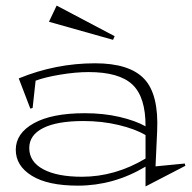

<svg xmlns="http://www.w3.org/2000/svg" viewBox="-20 -652 694 695"><path d="M37.1 -109.9Q37.1 -169.4 102.3 -205.8Q167.5 -242.2 287.1 -242.2Q355 -242.2 412.6 -228.8Q470.2 -215.3 506.8 -194.8Q507.3 -300.3 459.5 -345.7Q411.6 -391.1 300.8 -391.1Q252.9 -391.1 196.8 -381.6Q140.6 -372.1 108.9 -359.9L98.1 -261.2L89.8 -258.8L47.9 -368.2Q181.2 -422.9 324.2 -422.9Q448.7 -422.9 502 -366.5Q555.2 -310.1 548.8 -176.8L543 -49.8L648.9 -60.1L650.9 -51.8L506.8 22.9V-48.8Q391.6 20 262.2 20Q152.8 20 95 -15.9Q37.1 -51.8 37.1 -109.9ZM85.9 -116.2Q85.9 -66.4 136.5 -39.3Q187 -12.2 276.9 -12.2Q396.5 -12.2 506.8 -78.1V-163.1Q468.8 -185.5 408.7 -199.7Q348.6 -213.9 282.2 -213.9Q186.5 -213.9 136.2 -188.5Q85.9 -163.1 85.9 -116.2ZM157.2 -573.2 185.1 -631.8 395 -521 389.2 -507.8Z"/></svg>

Font: Halibut Exp Thin
Style: Regular
Weight: 250
Width: 7
Designer: Matteo Maggi
Foundry: Collletttivo
Version: Version 3.080 | FøM Fix